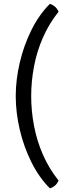

<svg xmlns="http://www.w3.org/2000/svg" viewBox="-20 -792 348 1031"><path d="M147.5 -276Q147.5 -195.5 162.8 -115.8Q178 -36 210.5 38.5Q243 113 294.5 177.5Q286.5 195.5 274.2 205.5Q262 215.5 248 219.5Q189.5 161 148.5 78.5Q107.5 -4 86 -96.2Q64.5 -188.5 64.5 -276Q64.5 -363 86 -455.2Q107.5 -547.5 148.5 -630.2Q189.5 -713 248 -771.5Q262 -767 274.2 -757Q286.5 -747 294.5 -729Q243 -664.5 210.5 -590.2Q178 -516 162.8 -436.2Q147.5 -356.5 147.5 -276Z"/></svg>

Font: Signika
Style: Regular
Weight: 300
Designer: Anna Giedry
Foundry: Anna Giedry
Version: Version 2.000